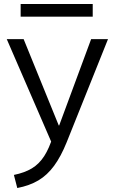

<svg xmlns="http://www.w3.org/2000/svg" viewBox="-20 -717 575 967"><path d="M50 164Q104 153 140.5 131Q177 109 202.5 69.5Q228 30 247 -32L251 27L14 -520H99L276 -85H278L439 -520H524L316 -1Q287 71 252.5 118Q218 165 173.5 191.5Q129 218 67 230ZM84 -633V-697H447V-633Z"/></svg>

Font: M PLUS 2
Style: Regular
Weight: 400
Designer: Coji Morishita
Foundry: UNDERFOREST DESIGN
Version: Version 1.001